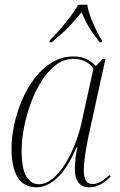

<svg xmlns="http://www.w3.org/2000/svg" viewBox="-20 -786 509 816"><path d="M136 10Q81 10 55 -32.5Q29 -75 29 -155Q29 -203 40.5 -256.5Q52 -310 74 -361.5Q96 -413 128 -454.5Q160 -496 201.5 -521Q243 -546 292 -546Q325 -546 348 -534.5Q371 -523 387 -505L416 -535H428L355 -202Q351 -183 346.5 -156.5Q342 -130 339 -104.5Q336 -79 336 -63Q336 -35 344.5 -19.5Q353 -4 373 -4Q392 -4 408.5 -14Q425 -24 445 -42L450 -35Q432 -16 409 -3Q386 10 360 10Q328 10 312.5 -11.5Q297 -33 298 -70Q298 -88 301 -113Q304 -138 309 -161H306Q265 -67 221.5 -28.5Q178 10 136 10ZM145 -3Q175 -3 203.5 -26.5Q232 -50 256.5 -89Q281 -128 299.5 -175.5Q318 -223 328 -271L377 -494Q364 -515 341 -525.5Q318 -536 294 -536Q252 -536 217.5 -510Q183 -484 156 -441Q129 -398 110.5 -346.5Q92 -295 82 -243.5Q72 -192 72 -149Q72 -67 92.5 -35Q113 -3 145 -3ZM191 -614Q210 -633 234 -660Q258 -687 279 -715Q300 -743 312 -766H351Q354 -744 364.5 -715.5Q375 -687 388 -660Q401 -633 413 -614L412 -606H404Q376 -641 358.5 -670Q341 -699 327 -734Q298 -698 269.5 -669Q241 -640 199 -606H190Z"/></svg>

Font: Noto Serif Display SemiCondensed ExtraLight
Style: Italic
Weight: 200
Width: 4
Italic angle: -12°
Designer: Monotype Design Team
Foundry: Monotype Imaging Inc.
Version: Version 2.009